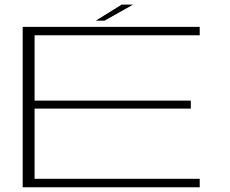

<svg xmlns="http://www.w3.org/2000/svg" viewBox="-20 -788 967 808"><path d="M75.5 0H820.5V-35.5H125.5V-331H783V-364.5H125.5V-639.5H820.5V-675H75.5ZM383 -701H420L540 -768.5H492Z"/></svg>

Font: Anybody ExtraExpanded ExtraLight
Style: Regular
Weight: 250
Width: 8
Version: Version 1.113;gftools[0.9.25]